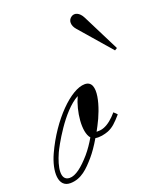

<svg xmlns="http://www.w3.org/2000/svg" viewBox="-164 -1002 924 1113"><g transform="rotate(-20 298.0 -445.5)"><path d="M76 11C144 10 188 -36 233 -88C252 -110 276 -144 300 -185C325 -180 358 -187 381 -196C413 -209 435 -231 469 -270L449 -290C422 -258 394 -235 366 -224C349 -217 333 -217 319 -217L335 -247C385 -340 436 -500 348 -500C263 -500 125 -364 43 -185C-2 -86 -1 12 76 11ZM72 -179C85 -208 183 -394 287 -449C250 -369 235 -243 274 -199C256 -168 236 -138 212 -110C164 -55 119 -18 81 -19C23 -21 37 -101 72 -179ZM412 -819 581 -624 596 -633 481 -862C462 -900 433 -909 413 -896C386 -879 389 -845 412 -819Z"/></g></svg>

Font: Louise
Style: Regular
Weight: 400
Designer: Ange Degheest & Luna Delabre & Camille Depalle
Foundry: Velvetyne Type Foundry
Version: Version 1.000;FEAKit 1.0